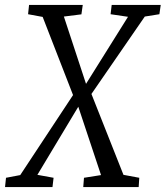

<svg xmlns="http://www.w3.org/2000/svg" viewBox="-50 -763 675 783"><path d="M-29.5 0 -25.5 -38 32.5 -49 249 -377 300.5 -420.5 472 -694.5 401 -705 405.5 -743H605.5L600 -705L540.5 -695.5L322 -378.5L270 -329L102.5 -50L168.5 -38L164 0ZM289.5 0 292.5 -38 362 -49 269 -328.5 248 -375 124 -694 64.5 -705 68.5 -743H287.5L282 -704.5L210.5 -695.5L301 -420.5L323 -379.5L453.5 -50L518 -38L515.5 0Z"/></svg>

Font: Merriweather 24pt SemiCondensed Light
Style: Italic
Weight: 300
Width: 4
Italic angle: -7.8°
Designer: Eben Sorkin
Foundry: Eben Sorkin
Version: Version 2.101